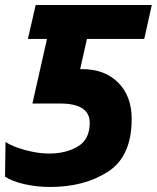

<svg xmlns="http://www.w3.org/2000/svg" viewBox="-23 -734 624 764"><path d="M176 10Q313 10 407 -51Q501 -112 501 -261Q501 -351 447.5 -405Q394 -459 303 -459H296L323 -579H551L581 -714H119L88 -579H164L106 -322H217Q334 -322 334 -245Q334 -179 286.5 -151Q239 -123 173 -123Q129 -123 78.5 -136.5Q28 -150 -1 -169L-3 -31Q26 -12 75 -1Q124 10 176 10Z"/></svg>

Font: Noto Sans Display Extra
Style: Italic
Weight: 800
Italic angle: -12°
Designer: Monotype Design Team
Foundry: Monotype Imaging Inc.
Version: Version 1.900